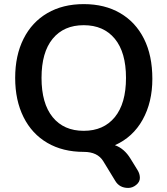

<svg xmlns="http://www.w3.org/2000/svg" viewBox="-20 -734 819 939"><path d="M541.5 -161.1Q596.2 -228 596.2 -353Q596.2 -478 541.5 -544.4Q486.8 -610.8 389.4 -610.8Q292 -610.8 237.5 -544.4Q183.1 -478 183.1 -353Q183.1 -228 237.5 -161.1Q292 -94.2 389.4 -94.2Q486.8 -94.2 541.5 -161.1ZM606.9 185.1Q564.5 185.1 543.9 150.9L484.9 54.2Q457 8.8 390.1 8.8Q287.1 8.8 211.7 -35.2Q136.2 -79.1 95.2 -161.1Q54.2 -243.2 54.2 -353Q54.2 -462.9 95.2 -544.4Q136.2 -626 211.7 -669.9Q287.1 -713.9 389.6 -713.9Q492.2 -713.9 567.6 -669.9Q643.1 -626 684.1 -544.4Q725.1 -462.9 725.1 -348.4Q725.1 -233.9 677.5 -148.4Q629.9 -63 542 -23.9Q587.9 -7.8 618.2 42L652.8 98.1Q664.1 116.2 664.1 136Q664.1 155.8 646 170.4Q627.9 185.1 606.9 185.1Z"/></svg>

Font: Nunito-Bold
Style: Bold
Weight: 700
Designer: Vernon Adams
Foundry: newtypography
Version: Version 3.000